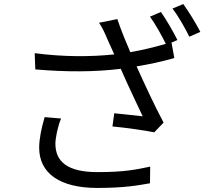

<svg xmlns="http://www.w3.org/2000/svg" viewBox="-20 -881 1040 946"><path d="M200 -304C184 -250 173 -196 173 -153C173 -28 274 45 459 45C590 45 657 33 719 22L720 -60C649 -45 591 -33 460 -33C312 -33 253 -85 253 -173C253 -202 265 -260 281 -297ZM719 -799C745 -763 777 -706 797 -665C738 -648 681 -634 622 -624C600 -676 581 -720 558 -787L468 -769C485 -743 494 -724 510 -686L543 -613C430 -601 295 -600 151 -619L154 -539C305 -526 447 -526 575 -542C605 -472 654 -370 683 -308C650 -312 580 -319 543 -323L534 -258C599 -252 697 -238 740 -229L786 -277C741 -361 688 -476 653 -554C715 -564 779 -578 839 -595L825 -671L854 -684C834 -725 798 -786 773 -822ZM830 -839C859 -801 891 -744 913 -700L967 -724C948 -762 910 -824 883 -861Z"/></svg>

Font: Noto Sans CJK JP Regular
Style: Regular
Weight: 400
Designer: Ryoko NISHIZUKA (kana & ideographs); Paul D. Hunt (Latin, Greek & Cyrillic); Wenlong ZHANG (bopomofo); Sandoll Communica
Foundry: Adobe Systems Incorporated
Version: Version 1.001;PS 1.001;hotconv 1.0.78;makeotf.lib2.5.61930